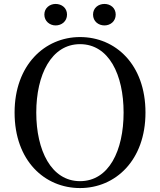

<svg xmlns="http://www.w3.org/2000/svg" viewBox="-20 -937 812 974"><path d="M262 -808C293 -808 320 -829 320 -863C320 -897 293 -917 262 -917C233 -917 205 -897 205 -863C205 -829 233 -808 262 -808ZM510 -808C540 -808 567 -829 567 -863C567 -897 540 -917 510 -917C479 -917 452 -897 452 -863C452 -829 479 -808 510 -808ZM386 17C566 17 718 -124 718 -366C718 -610 566 -749 386 -749C207 -749 54 -607 54 -366C54 -121 207 17 386 17ZM386 -18C240 -18 164 -174 164 -366C164 -557 240 -713 386 -713C533 -713 607 -557 607 -366C607 -174 533 -18 386 -18Z"/></svg>

Font: Source Han Serif SC Medium
Style: Regular
Weight: 500
Designer: Ryoko NISHIZUKA 西塚涼子 (kana & ideographs); Frank Grießhammer (Latin, Greek & Cyrillic); Wenlong ZHANG 张文龙 (bopomofo); San
Foundry: Adobe
Version: Version 2.003;hotconv 1.1.1;makeotfexe 2.6.0